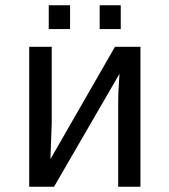

<svg xmlns="http://www.w3.org/2000/svg" viewBox="-20 -705 640 725"><path d="M175.3 -528.3V-239.3L170.4 -104L414.1 -528.3H510.3V0H426.3V-322.3Q426.3 -354 429.7 -402.8L431.2 -426.3L184.1 0H90.3V-528.3ZM356.4 -595.2V-685.1H436V-595.2ZM164.1 -595.2V-685.1H244.6V-595.2Z"/></svg>

Font: Liberation Mono
Style: Regular
Weight: 400
Monospace: yes
Designer: Steve Matteson
Foundry: Ascender Corporation
Version: Version 2.1.5